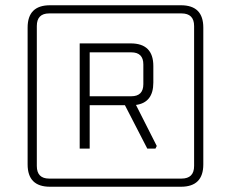

<svg xmlns="http://www.w3.org/2000/svg" viewBox="-20 -710 878 730"><path d="M85 -85V-605Q85 -690 170 -690H668Q753 -690 753 -605V-85Q753 0 668 0H170Q85 0 85 -85ZM120 -79Q120 -31 167 -31H670Q718 -31 718 -79V-611Q718 -659 670 -659H167Q120 -659 120 -611ZM283 -145V-545H477Q563 -545 563 -459V-396Q563 -320 497 -311L576 -155L571 -145H540L455 -310H321V-145ZM321 -344H479Q525 -344 525 -390V-465Q525 -511 479 -511H321Z"/></svg>

Font: Oxanium ExtraLight ExtraLight
Style: Regular
Weight: 250
Version: Version 2.000